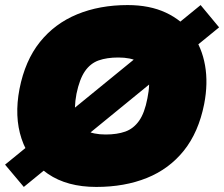

<svg xmlns="http://www.w3.org/2000/svg" viewBox="-20 -729 885 758"><path d="M74 9 0 -79 772 -709 845 -621ZM360 9Q245 9 169.5 -42.5Q94 -94 65 -181.5Q36 -269 57 -378Q79 -490 137.5 -563Q196 -636 284.5 -672.5Q373 -709 484 -709Q571 -709 635 -679Q699 -649 738 -595.5Q777 -542 789.5 -471Q802 -400 786 -318Q764 -207 706 -134.5Q648 -62 560 -26.5Q472 9 360 9ZM397 -198Q442 -198 474.5 -209.5Q507 -221 529 -252Q551 -283 562 -341Q574 -399 564.5 -434.5Q555 -470 525.5 -486Q496 -502 447 -502Q402 -502 369.5 -490.5Q337 -479 315.5 -448Q294 -417 282 -359Q271 -301 280 -265.5Q289 -230 319 -214Q349 -198 397 -198Z"/></svg>

Font: REM Black
Style: Italic
Weight: 900
Italic angle: -11°
Designer: Octavio Pardo
Foundry: Ashler Design
Version: Version 1.005;gftools[0.9.28]